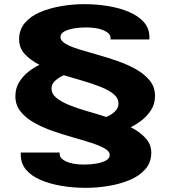

<svg xmlns="http://www.w3.org/2000/svg" viewBox="-20 -720 819 924"><path d="M393 184Q332 184 276 174.5Q220 165 175.5 146Q131 127 105.5 97Q80 67 80 25Q80 23 80 20Q80 17 80 14H267V21Q267 43 299 57.5Q331 72 386 72Q417 72 445 67Q473 62 490.5 52Q508 42 508 26Q508 8 483 -6Q458 -20 417.5 -33Q377 -46 329 -59.5Q281 -73 232.5 -90Q184 -107 143.5 -130Q103 -153 78.5 -184Q54 -215 54 -257Q54 -296 73 -326Q92 -356 119 -376.5Q146 -397 170 -408Q127 -430 99.5 -459.5Q72 -489 72 -531Q72 -577 99.5 -609.5Q127 -642 173 -661.5Q219 -681 274.5 -690.5Q330 -700 386 -700Q444 -700 499.5 -691Q555 -682 600 -663Q645 -644 672 -614Q699 -584 699 -541Q699 -539 699 -536Q699 -533 698 -530H512V-537Q512 -559 480 -573.5Q448 -588 394 -588Q362 -588 334 -583Q306 -578 288.5 -568Q271 -558 271 -542Q271 -524 295.5 -509.5Q320 -495 360.5 -482.5Q401 -470 449.5 -456.5Q498 -443 546.5 -426Q595 -409 635.5 -386Q676 -363 701 -332Q726 -301 726 -258Q726 -219 706.5 -189.5Q687 -160 660 -139.5Q633 -119 609 -108Q652 -86 680 -56Q708 -26 708 15Q708 61 680 93.5Q652 126 606 145.5Q560 165 504.5 174.5Q449 184 393 184ZM492 -157Q515 -167 532.5 -183Q550 -199 550 -221Q550 -248 527 -267Q504 -286 465.5 -301.5Q427 -317 380.5 -330.5Q334 -344 287 -358Q264 -348 246 -332Q228 -316 228 -295Q228 -268 251.5 -249Q275 -230 313 -214.5Q351 -199 398 -185.5Q445 -172 492 -157Z"/></svg>

Font: Archivo Expanded ExtraBold
Style: Regular
Weight: 800
Width: 7
Designer: Hector Gatti
Foundry: Omnibus-Type
Version: Version 2.001; ttfautohint (v1.8.3)